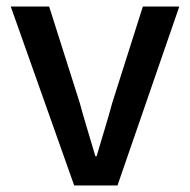

<svg xmlns="http://www.w3.org/2000/svg" viewBox="-20 -570 585 590"><path d="M208 0H341L531 -550H419L325 -254C310 -198 293 -146 277 -90H273C257 -146 240 -198 225 -254L131 -550H13Z"/></svg>

Font: Spoqa Han Sans Neo Medium
Style: Regular
Weight: 500
Designer: [Spoqa Han Sans Neo] Dong-huui Kim  Younghwa Kang  Yujin Lee  [Noto Sans] Ryoko NISHIZUKA  (kana & ideographs); Paul D. 
Foundry: Spoqa (http://www.spoqa-han-sans.com)
Version: Version 1.000